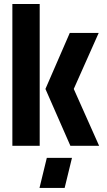

<svg xmlns="http://www.w3.org/2000/svg" viewBox="-20 -719 528 947"><path d="M174.8 208 210.9 59.6H335L298.8 208ZM41 0V-699.2H175.8V0ZM204.1 -280.3 324.2 -556.6H466.8L343.8 -280.3L468.8 0H327.1Z"/></svg>

Font: Post No Bills Colombo
Style: ExtraBold
Weight: 900
Designer: Kosala Senevirathne, Siva Puranthara, Lasantha Premarathna, Tharique Azeez
Foundry: Mooniak
Version: Version 1.220 ; ttfautohint (v1.5)